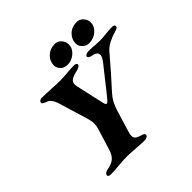

<svg xmlns="http://www.w3.org/2000/svg" viewBox="-208 -1031 1229 1229"><g transform="rotate(-45 406.5 -416.5)"><path d="M97 -11Q101 -27 132 -33Q172 -40 192 -59Q212 -78 222 -110L264 -246Q274 -275 274 -300Q274 -324 265 -353L204 -554Q196 -577 185.5 -592Q175 -607 158 -613Q140 -620 133.5 -624Q127 -628 127 -634Q127 -643 134.5 -648.5Q142 -654 152 -654Q174 -654 199 -652.5Q224 -651 236 -651Q273 -648 316 -648Q334 -648 348 -649Q362 -650 373 -651Q417 -655 446 -655Q454 -655 461 -651.5Q468 -648 468 -642Q468 -633 457.5 -627Q447 -621 434 -618Q394 -609 378 -597Q362 -585 362 -564Q362 -555 365 -543L407 -356Q410 -342 413.5 -337.5Q417 -333 421 -333Q428 -333 442 -350Q477 -392 521 -449L587 -532Q613 -565 613 -583Q613 -611 568 -618Q558 -620 550.5 -624.5Q543 -629 543 -636Q543 -644 554 -649Q565 -654 578 -654Q592 -654 622 -652Q647 -649 676 -649Q697 -649 733 -653Q767 -657 788 -657Q813 -657 813 -644Q813 -634 805 -629.5Q797 -625 780 -620Q747 -611 717 -595Q687 -579 670 -559Q572 -444 493 -358Q457 -319 438 -259L393 -111Q386 -90 386 -75Q386 -59 397 -50Q408 -41 434 -33Q458 -27 458 -16Q458 -7 448.5 -1Q439 5 426 5Q404 5 346 1Q290 -3 272 -3Q253 -3 199 1Q152 6 119 6Q107 6 101 1Q95 -4 97 -11ZM354 -746Q354 -784 383 -811.5Q412 -839 455 -839Q481 -839 499 -819Q517 -799 517 -773Q517 -738 487.5 -712Q458 -686 418 -686Q391 -686 372.5 -704Q354 -722 354 -746ZM552 -745Q552 -784 580.5 -811.5Q609 -839 653 -839Q680 -839 698 -819Q716 -799 716 -773Q716 -738 686 -712Q656 -686 616 -686Q590 -686 571 -704Q552 -722 552 -745Z"/></g></svg>

Font: EB Garamond ExtraBold
Style: Italic
Weight: 800
Italic angle: -17.2°
Designer: Georg Duffner and Octavio Pardo
Foundry: Georg Duffner
Version: Version 1.000